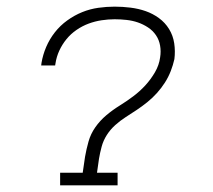

<svg xmlns="http://www.w3.org/2000/svg" viewBox="-20 -558 640 578"><path d="M161 0V-38H229L236 -86Q240 -109 246.5 -132Q253 -155 267 -175Q281 -195 300 -211Q319 -227 340 -240Q361 -253 381 -268Q401 -283 417.5 -301Q434 -319 446.5 -340.5Q459 -362 462 -385Q465 -403 462 -420.5Q459 -438 449.5 -452Q440 -466 425.5 -475.5Q411 -485 395 -490.5Q379 -496 361 -498Q343 -500 325 -500Q306 -500 286 -497Q266 -494 247 -487Q228 -480 210.5 -468Q193 -456 180 -440Q167 -424 158.5 -405.5Q150 -387 147 -367Q147 -365 146.5 -364Q146 -363 146 -361H104Q104 -363 104.5 -365Q105 -367 105 -369Q109 -393 119 -416.5Q129 -440 145 -460.5Q161 -481 182.5 -496.5Q204 -512 227.5 -521.5Q251 -531 276 -534.5Q301 -538 325 -538Q349 -538 373 -535Q397 -532 418.5 -524.5Q440 -517 458.5 -503.5Q477 -490 489 -470.5Q501 -451 504.5 -427.5Q508 -404 505 -380Q501 -362 494 -344Q487 -326 476.5 -309.5Q466 -293 452.5 -278Q439 -263 423.5 -250.5Q408 -238 391.5 -227Q375 -216 358.5 -205.5Q342 -195 327 -181.5Q312 -168 301.5 -151.5Q291 -135 286 -116.5Q281 -98 278 -80L272 -38H334V0Z"/></svg>

Font: Iosevka Slab XLtEx
Style: Italic
Weight: 200
Width: 7
Italic angle: -9°
Monospace: yes
Designer: Belleve Invis
Foundry: Belleve Invis
Version: Version 11.1.0; ttfautohint (v1.8.3)